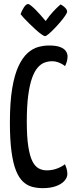

<svg xmlns="http://www.w3.org/2000/svg" viewBox="-20 -939 381 968"><path d="M196.2 9.6Q167.4 9.6 142.2 2.9Q117 -3.8 96.3 -22.9Q75.6 -42 60.8 -78.5Q46 -115.1 38 -174.5Q29.9 -233.8 29.9 -321.4Q29.9 -423.6 41.5 -493.2Q53.2 -562.8 73.3 -605.6Q93.5 -648.5 118.9 -671.3Q144.4 -694.1 172.2 -701.9Q200 -709.6 226.7 -709.6Q264.4 -709.6 284.6 -701.3Q304.8 -693 312.7 -680.4Q320.6 -667.8 320.6 -655.2Q320.6 -640.9 316.7 -627.8Q312.8 -614.7 307.8 -605.6Q302.9 -610.2 293.5 -615.6Q284 -621.1 271.2 -625.7Q258.4 -630.3 243.1 -630.3Q224 -630.3 205.5 -623.8Q187.1 -617.3 170.6 -598.9Q154.1 -580.5 141.9 -546.4Q129.6 -512.4 122.3 -458.3Q115.1 -404.2 115.1 -325.4Q115.1 -249.2 122.6 -200.9Q130.1 -152.6 143.1 -126.5Q156.2 -100.4 174.7 -90.3Q193.2 -80.1 215.3 -80.1Q244.3 -80.1 269.2 -89.9Q294.1 -99.7 307.4 -111Q312 -101.1 315.8 -88.2Q319.6 -75.3 319.6 -61.9Q319.6 -43.1 304.2 -26.5Q288.8 -9.8 261 -0.1Q233.1 9.6 196.2 9.6ZM207.5 -756.9Q201.5 -756.9 188.7 -766.1Q175.8 -775.3 159.8 -789.9Q143.7 -804.5 127.7 -820.1Q111.6 -835.6 100 -848.4Q88.3 -861.2 83.8 -867.7Q89 -883.9 100.1 -901.2Q111.3 -918.6 121.5 -918.6Q126.8 -918.6 137.3 -910Q147.8 -901.5 160.4 -888.9Q173 -876.3 184.3 -863.2Q195.5 -850.1 202.9 -841.6Q210.3 -833 210.3 -833Q228.8 -859.7 246.1 -878.4Q263.4 -897.1 274.5 -906.9Q285.6 -916.8 285.6 -916.8Q300.3 -908.9 309.3 -899.3Q318.3 -889.6 318.3 -880.1Q318.3 -874.2 308.7 -859.9Q299 -845.6 284.2 -828.1Q269.3 -810.6 253.5 -794.3Q237.7 -777.9 225 -767.4Q212.4 -756.9 207.5 -756.9Z"/></svg>

Font: Yanone Kaffeesatz ExtraLight
Style: Regular
Weight: 200
Designer: Yanone (Cyrillic: Daniel Pouzeot, Huerta Tipografica, and Cyreal)
Foundry: Yanone
Version: Version 2.003